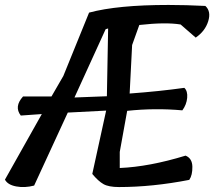

<svg xmlns="http://www.w3.org/2000/svg" viewBox="-39 -756 866 776"><path d="M388 -638 262 -362 393 -367 398 -641ZM642 -736Q713 -736 791 -732Q815 -710 802.5 -670Q790 -630 752 -604L691 -657Q630 -667 524 -655L495 -574L485 -378Q607 -387 706 -401Q720 -388 717.5 -360.5Q715 -333 698 -310Q587 -320 475 -308L445 -142V-77Q564 -82 711 -127Q738 -116 738.5 -82Q739 -48 726 -29Q577 0 442 0Q400 0 379 -12Q358 -24 334 -53L390 -309L235 -301L99 -6Q61 4 26.5 -2.5Q-8 -9 -19 -30L130 -295L45 -289Q17 -325 54 -366H169L217 -449L321 -705Q436 -736 642 -736Z"/></svg>

Font: Tillana Medium
Style: Regular
Weight: 500
Designer: Lipi Raval (Devanagari, Latin), Jonny Pinhorn (Latin)
Foundry: Indian Type Foundry
Version: Version 2.003;PS 1.0;hotconv 1.0.79;makeotf.lib2.5.61930; tt